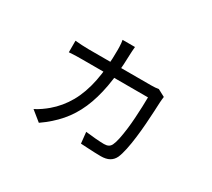

<svg xmlns="http://www.w3.org/2000/svg" viewBox="-129 -845 1258 1138"><g transform="rotate(30 500.0 -276.0)"><path d="M503 -613Q501 -599 500.5 -582.5Q500 -566 499 -552Q496 -429 479 -335.5Q462 -242 430.5 -170Q399 -98 350.5 -42Q302 14 234 61L166 6Q187 -4 210.5 -20.5Q234 -37 249 -50Q307 -99 346 -167.5Q385 -236 404 -330Q423 -424 423 -549Q423 -558 422.5 -570Q422 -582 421 -593Q420 -604 418 -613ZM799 -442Q798 -432 796.5 -421Q795 -410 795 -402Q794 -379 792 -339Q790 -299 786.5 -251.5Q783 -204 777 -155.5Q771 -107 762.5 -66.5Q754 -26 743 -1Q731 24 708.5 36.5Q686 49 650 49Q632 49 607 48Q582 47 557 45.5Q532 44 512 43L504 -33Q536 -29 572.5 -26Q609 -23 631 -23Q649 -23 660.5 -29Q672 -35 679 -49Q688 -68 694.5 -99.5Q701 -131 706 -170.5Q711 -210 713.5 -250.5Q716 -291 717.5 -328.5Q719 -366 719 -393H271Q247 -393 224 -392.5Q201 -392 179 -390V-469Q201 -467 224.5 -465.5Q248 -464 271 -464H699Q715 -464 727 -465Q739 -466 750 -468Z"/></g></svg>

Font: Noto Sans HK
Style: Regular
Weight: 400
Designer: Ryoko NISHIZUKA 西塚涼子 (kana, bopomofo & ideographs); Paul D. Hunt (Latin, Greek & Cyrillic); Sandoll Communications 산돌커뮤니
Foundry: Adobe
Version: Version 2.004-H2;hotconv 1.0.118;makeotfexe 2.5.65603